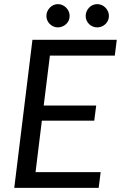

<svg xmlns="http://www.w3.org/2000/svg" viewBox="-20 -909 585 929"><path d="M49 0ZM535.5 -640H221.5L191.5 -398.5H445.5L436 -325H182.5L152 -76H467L457.5 0H49L137 -716.5H545ZM317 -831.5Q317 -820 312.5 -810Q308 -800 300 -792.5Q292 -785 281.8 -780.8Q271.5 -776.5 260 -776.5Q249 -776.5 239 -780.8Q229 -785 221.2 -792.5Q213.5 -800 209 -810Q204.5 -820 204.5 -831.5Q204.5 -843.5 209 -853.8Q213.5 -864 221.2 -872Q229 -880 239 -884.5Q249 -889 260 -889Q271.5 -889 281.8 -884.5Q292 -880 300 -872Q308 -864 312.5 -853.8Q317 -843.5 317 -831.5ZM507 -831.5Q507 -820 502.5 -810Q498 -800 490.2 -792.5Q482.5 -785 472.2 -780.8Q462 -776.5 450.5 -776.5Q439 -776.5 428.8 -780.8Q418.5 -785 411 -792.5Q403.5 -800 399 -810Q394.5 -820 394.5 -831.5Q394.5 -843.5 399 -853.8Q403.5 -864 411 -872Q418.5 -880 428.8 -884.5Q439 -889 450.5 -889Q462 -889 472.2 -884.5Q482.5 -880 490.2 -872Q498 -864 502.5 -853.8Q507 -843.5 507 -831.5Z"/></svg>

Font: Lato
Style: Italic
Weight: 400
Italic angle: -7°
Designer: Lukasz Dziedzic
Foundry: tyPoland Lukasz Dziedzic
Version: Version 2.007; 2014-02-27